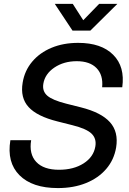

<svg xmlns="http://www.w3.org/2000/svg" viewBox="-20 -961 667 993"><path d="M279.3 11.7Q147 11.7 80.8 -54.7Q14.6 -121.1 33.7 -235.8H141.1Q129.4 -164.1 167.5 -123.5Q205.6 -83 285.2 -83Q360.8 -83 412.4 -116Q463.9 -148.9 473.1 -203.6Q480 -244.1 453.6 -269.8Q427.2 -295.4 354.5 -313.5L277.3 -333Q171.4 -359.4 127.7 -407.5Q84 -455.6 97.2 -533.7Q107.4 -595.7 146.5 -642.1Q185.5 -688.5 246.6 -713.9Q307.6 -739.3 384.3 -739.3Q503.9 -739.3 565.4 -677.7Q627 -616.2 612.3 -509.8H508.3Q514.2 -572.8 479.5 -608.6Q444.8 -644.5 377 -644.5Q310.1 -644.5 261.2 -611.6Q212.4 -578.6 204.1 -527.8Q197.8 -489.7 224.4 -466.3Q251 -442.9 322.8 -424.8L398.4 -405.8Q503.4 -379.4 548.6 -329.1Q593.8 -278.8 580.6 -198.2Q569.8 -134.3 529.3 -87.2Q488.8 -40 424.8 -14.2Q360.8 11.7 279.3 11.7ZM356.4 -940.9 410.6 -856.4 492.7 -940.9H586.4V-940.4L447.3 -802.7H355L263.7 -940.4V-940.9Z"/></svg>

Font: Inter Display Medium
Style: Italic
Weight: 500
Italic angle: -9.39999°
Designer: Rasmus Andersson
Foundry: rsms
Version: Version 4.000;git-a52131595